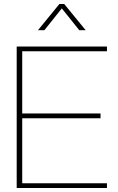

<svg xmlns="http://www.w3.org/2000/svg" viewBox="-20 -946 596 966"><path d="M518.1 0H64V-711.9H518.1V-688H91.8V-375H485.8V-351.1H91.8V-23.9H518.1ZM411.1 -793.9H378.9L291 -903.8L203.1 -793.9H170.9L278.8 -925.8H303.2Z"/></svg>

Font: Creato Display Thin
Style: Regular
Weight: 265
Version: Version 1.000